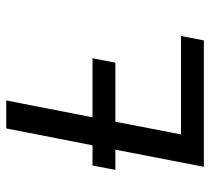

<svg xmlns="http://www.w3.org/2000/svg" viewBox="-50 -650 699 640"><g transform="rotate(-90 300.0 -329.5)"><path d="M64.5 0 121.6 -294.9H54.2L68.8 -371.1H136.2L192.4 -658.7H285.6L229.5 -371.1H426.3L411.6 -294.9H214.8L172.4 -76.2H500.5L485.8 0Z"/></g></svg>

Font: Liberation Mono
Style: Italic
Weight: 400
Italic angle: -12°
Monospace: yes
Designer: Steve Matteson
Foundry: Ascender Corporation
Version: Version 2.1.5